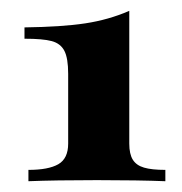

<svg xmlns="http://www.w3.org/2000/svg" viewBox="-20 -773 337 356"><path d="M286.6 -458V-437Q236.8 -439 159.7 -439Q82.5 -439 32.7 -437V-458Q69.8 -458 88.1 -468.5Q106.4 -479 106.4 -506.8V-636.2Q106.4 -665 99.4 -678.7Q92.3 -692.4 75.9 -696.8Q59.6 -701.2 25.4 -701.2V-722.2Q94.7 -723.1 138.2 -729.7Q181.6 -736.3 219.7 -752.9V-506.8Q219.7 -487.3 226.3 -476.8Q232.9 -466.3 247.1 -462.2Q261.2 -458 286.6 -458Z"/></svg>

Font: TypoPRO Playfair Display
Style: Regular
Weight: 900
Designer: Claus Eggers Sørensen
Foundry: Claus Eggers Sørensen
Version: Version 1.004;PS 001.004;hotconv 1.0.70;makeotf.lib2.5.58329